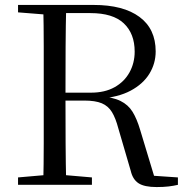

<svg xmlns="http://www.w3.org/2000/svg" viewBox="-20 -748 755 777"><path d="M53 0V-30L191 -42H213L352 -30V0ZM155 0Q157 -84 157 -168Q157 -252 157 -337V-391Q157 -476 157 -560.5Q157 -645 155 -728H248Q246 -645 245.5 -558Q245 -471 245 -366V-346Q245 -255 245.5 -169.5Q246 -84 248 0ZM614 9Q564 9 540.5 -6.5Q517 -22 509 -57L459 -228Q448 -270 433 -294.5Q418 -319 392 -330Q366 -341 321 -341H203V-373H348Q404 -373 443.5 -395Q483 -417 504 -455Q525 -493 525 -539Q525 -612 481 -653.5Q437 -695 346 -695H202V-728H359Q479 -728 544.5 -679.5Q610 -631 610 -540Q610 -491 584.5 -449.5Q559 -408 508.5 -381Q458 -354 382 -349V-359Q436 -355 467.5 -339.5Q499 -324 516.5 -295.5Q534 -267 547 -223L609 -18L568 -39L700 -30V0Q683 4 662.5 6.5Q642 9 614 9ZM53 -698V-728H202V-687H191Z"/></svg>

Font: Noto Serif TC ExtraLight
Style: Regular
Weight: 400
Version: Version 2.002-H1;hotconv 1.1.0;makeotfexe 2.6.0